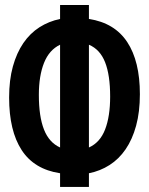

<svg xmlns="http://www.w3.org/2000/svg" viewBox="-20 -699 590 760"><path d="M332 -679.2V-624Q433.6 -608.4 483.6 -532.5Q533.7 -456.5 533.7 -326.2Q533.7 -255.9 518.8 -201.4Q503.9 -147 477.3 -108.2Q450.7 -69.3 413.6 -45.7Q376.5 -22 332 -13.2V41H217.8V-13.2Q115.2 -28.8 65.7 -105Q16.1 -181.2 16.1 -313Q16.1 -382.3 31 -436Q45.9 -489.7 72.5 -528.6Q99.1 -567.4 136.2 -591.1Q173.3 -614.7 217.8 -624V-679.2ZM416 -316.9Q416 -401.9 396 -452.6Q376 -503.4 332 -522V-115.2Q376 -134.8 396 -186.5Q416 -238.3 416 -316.9ZM133.8 -323.2Q133.8 -237.8 154.1 -186.3Q174.3 -134.8 217.8 -115.2V-522Q174.8 -501.5 154.3 -450.2Q133.8 -398.9 133.8 -323.2ZM0 -638.2Z"/></svg>

Font: Code New Roman
Style: Bold
Weight: 700
Monospace: yes
Designer: Sam Radian
Foundry: Code New Roman
Version: Version 1.508 October 19, 2014